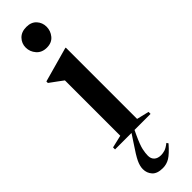

<svg xmlns="http://www.w3.org/2000/svg" viewBox="-329 -727 948 948"><g transform="rotate(-45 145.0 -253.0)"><path d="M142.5 -593Q108 -593 88.2 -615.8Q68.5 -638.5 68.5 -667.5Q68.5 -696 88.2 -716.8Q108 -737.5 142.5 -737.5Q177 -737.5 195.8 -716.8Q214.5 -696 214.5 -667.5Q214.5 -638.5 195.8 -615.8Q177 -593 142.5 -593ZM149 25.5Q127.5 72 122.5 95.5Q117.5 119 117.5 137Q117.5 157.5 130.2 169.2Q143 181 166 181Q178.5 181 192.5 176.8Q206.5 172.5 227 156.5L233 165.5Q198 205.5 175.5 219Q153 232.5 127 232.5Q88 232.5 70.5 213Q53 193.5 53 166Q53 144.5 65.2 118.8Q77.5 93 112 42.5L140 0H25V-14L91 -29.5V-416Q83 -422.5 64.2 -436Q45.5 -449.5 22.5 -466.5V-477L204 -527.5H208.5V-29.5L273 -14V0H161Z"/></g></svg>

Font: Newsreader Display Medium
Style: Regular
Weight: 500
Designer: Hugues Gentile
Foundry: Production Type
Version: Version 1.001